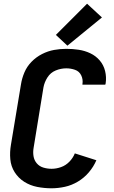

<svg xmlns="http://www.w3.org/2000/svg" viewBox="-20 -1006 616 1034"><path d="M257 8Q293 8 329.5 0Q366 -8 399.5 -28Q433 -48 458.5 -78Q484 -108 499 -143L383 -180Q373 -155 353.5 -135Q334 -115 308.5 -106Q283 -97 258 -97Q235 -97 213.5 -103.5Q192 -110 178 -126.5Q164 -143 160.5 -165Q157 -187 161 -210L214 -535Q219 -563 235.5 -589Q252 -615 280 -626.5Q308 -638 337 -638Q361 -638 384 -630Q407 -622 417.5 -600Q428 -578 424 -553V-550H547Q548 -554 549 -557Q554 -591 546 -623.5Q538 -656 517 -680.5Q496 -705 466.5 -719Q437 -733 404 -738Q371 -743 337 -743Q304 -743 271 -737Q238 -731 206.5 -715Q175 -699 150 -673.5Q125 -648 111.5 -616Q98 -584 93 -552L39 -227Q32 -187 35.5 -148.5Q39 -110 59 -78.5Q79 -47 110.5 -27Q142 -7 180 0.5Q218 8 257 8ZM343 -760 529 -912 449 -986 281 -818Z"/></svg>

Font: Iosevka Sparkle
Style: Bold Italic
Weight: 700
Italic angle: -9°
Designer: Belleve Invis
Foundry: Belleve Invis
Version: Version 4.5.0; ttfautohint (v1.8.3)